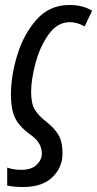

<svg xmlns="http://www.w3.org/2000/svg" viewBox="-20 -566 390 771"><path d="M73 185Q150 185 190.5 145.5Q231 106 231 51Q231 2 214 -25.5Q197 -53 166 -77Q136 -100 120.5 -124.5Q105 -149 105 -197Q105 -246 122.5 -312Q140 -378 175 -427.5Q210 -477 261 -477Q289 -477 320 -460L350 -523Q312 -546 259 -546Q179 -546 127 -487.5Q75 -429 49.5 -345.5Q24 -262 24 -187Q24 -122 43 -87.5Q62 -53 109 -20Q148 9 148 51Q148 76 127 96Q106 116 65 116Q34 116 9 107V179Q36 185 73 185Z"/></svg>

Font: Noto Sans UI Condensed
Style: Italic
Weight: 400
Width: 3
Italic angle: -12°
Designer: Monotype Design Team
Foundry: Monotype Imaging Inc.
Version: Version 1.901